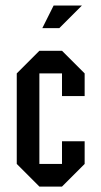

<svg xmlns="http://www.w3.org/2000/svg" viewBox="-20 -687 373 707"><path d="M208.3 -83.3V-166.7H291.7V-83.3L208.3 0H125L41.7 -83.3V-416.7L125 -500H208.3L291.7 -416.7V-333.3H208.3V-416.7H125V-83.3ZM135.8 -583.3 177.5 -666.7H281.7L198.3 -583.3Z"/></svg>

Font: Yulong
Style: Regular
Weight: 400
Designer: GGBotNet
Foundry: f0n7.com
Version: 1.00